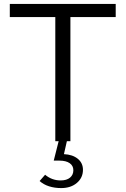

<svg xmlns="http://www.w3.org/2000/svg" viewBox="-20 -720 640 979"><path d="M262 0V-633H30V-700H570V-633H339V0H321L306 66Q350 68 376.5 89.5Q403 111 403 146Q403 186.2 372.1 212.6Q341.2 239 292 239Q258.4 239 230.2 230Q202 221 182 203L210 171Q244.6 200 289 200Q320 200 337 185.8Q354 171.6 354 148Q354 125 335.3 112Q316.6 99 283 99H254L279 0Z"/></svg>

Font: Red Hat Mono VF Light
Style: Regular
Weight: 300
Monospace: yes
Designer: Pentagram, MCKL
Foundry: Pentagram, MCKL
Version: Version 1.023